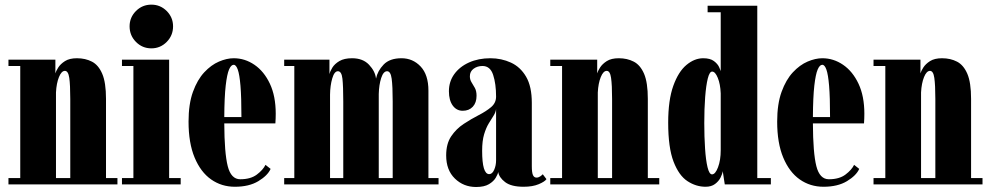

<svg xmlns="http://www.w3.org/2000/svg" viewBox="-20 -774 4154 806"><path d="M15.5 0V-26.5H65V-497H15.5V-523.5H212.5V-466Q215 -475.5 224.5 -490.5Q234 -505.5 252.8 -517.5Q271.5 -529.5 303 -529.5Q338.5 -529.5 366 -515.2Q393.5 -501 409.2 -464.2Q425 -427.5 425 -359V-26.5H473V0ZM215 -386V-26.5H275V-358.5Q275 -417.5 270.8 -447Q266.5 -476.5 252.5 -476.5Q238 -476.5 227.5 -450.5Q217 -424.5 215 -386Z M615.5 -571Q577.5 -571 550.8 -598Q524 -625 524 -663.5Q524 -701 550.8 -727.8Q577.5 -754.5 615.5 -754.5Q653 -754.5 679.8 -727.8Q706.5 -701 706.5 -663.5Q706.5 -625 679.8 -598Q653 -571 615.5 -571ZM492 0V-26.5H540V-497H492V-523.5H690V-26.5H738.5V0Z M966 10Q910 10 866.2 -20.8Q822.5 -51.5 797 -112.5Q771.5 -173.5 771.5 -263.5Q771.5 -337.5 790 -388.5Q808.5 -439.5 837.5 -470.5Q866.5 -501.5 899.2 -515.5Q932 -529.5 961 -529.5Q1008 -529.5 1048.2 -502Q1088.5 -474.5 1113 -422.5Q1137.5 -370.5 1137.5 -296.5Q1137.5 -277 1136 -256H921.5Q922 -131.5 936 -76.5Q950 -21.5 988.5 -21.5Q1032 -21.5 1058 -41Q1084 -60.5 1094.5 -82L1116 -65Q1103.5 -37 1064.5 -13.5Q1025.5 10 966 10ZM961 -502Q950 -502 941.5 -482.2Q933 -462.5 927.5 -414.8Q922 -367 921.5 -282.5H993.5Q993.5 -366 989.5 -413.8Q985.5 -461.5 978.2 -481.8Q971 -502 961 -502Z M1173 0V-26.5H1215.5V-497H1173V-523.5H1363V-462.5Q1365.5 -474.5 1375.2 -490.2Q1385 -506 1405 -517.8Q1425 -529.5 1458 -529.5Q1503.5 -529.5 1529.2 -502.2Q1555 -475 1558.5 -444Q1565 -476.5 1590.5 -503Q1616 -529.5 1665.5 -529.5Q1713 -529.5 1745.8 -494.8Q1778.5 -460 1778.5 -393.5V-26.5H1821V0ZM1365.5 -376.5V-26.5H1421V-348Q1421 -412 1417.5 -443.5Q1414 -475 1398.5 -475Q1383.5 -475 1374.8 -445Q1366 -415 1365.5 -376.5ZM1570 -379.5V-26.5H1628.5V-348Q1628.5 -412 1624.2 -443.5Q1620 -475 1605 -475Q1589.5 -475 1580.2 -446.5Q1571 -418 1570 -379.5Z M1978.5 11Q1926 11 1889.5 -24.5Q1853 -60 1853 -121.5Q1853 -170.5 1874 -201.8Q1895 -233 1926.5 -253.8Q1958 -274.5 1989.2 -290.5Q2020.5 -306.5 2041.5 -324.2Q2062.5 -342 2062.5 -368.5Q2062.5 -422 2050.2 -459.5Q2038 -497 2005.5 -497Q1984 -497 1968.2 -485.5Q1952.5 -474 1952.5 -454Q1952.5 -439.5 1959.5 -428.5Q1966.5 -417.5 1973.5 -404.8Q1980.5 -392 1980.5 -372Q1980.5 -343 1964.8 -326Q1949 -309 1922.5 -309Q1896.5 -309 1880.5 -331Q1864.5 -353 1864.5 -391Q1864.5 -431.5 1887 -462.8Q1909.5 -494 1949 -511.8Q1988.5 -529.5 2038.5 -529.5Q2085 -529.5 2124.8 -511.2Q2164.5 -493 2188.5 -452Q2212.5 -411 2212.5 -342V-76.5Q2212.5 -50 2217.2 -39.2Q2222 -28.5 2232 -28.5Q2240.5 -28.5 2247.8 -33.5Q2255 -38.5 2258.5 -42.5L2274 -22Q2267 -11.5 2241.5 -0.8Q2216 10 2178 10Q2126 10 2100.5 -9.5Q2075 -29 2071.5 -52Q2070 -43 2061.2 -28Q2052.5 -13 2032.8 -1Q2013 11 1978.5 11ZM2033.5 -43Q2046.5 -43 2054.5 -61.2Q2062.5 -79.5 2062.5 -101V-316.5Q2061 -302.5 2052 -288.5Q2043 -274.5 2031.8 -256Q2020.5 -237.5 2012.2 -210Q2004 -182.5 2004 -141Q2004 -43 2033.5 -43Z M2290 0V-26.5H2339.5V-497H2290V-523.5H2487V-466Q2489.5 -475.5 2499 -490.5Q2508.5 -505.5 2527.2 -517.5Q2546 -529.5 2577.5 -529.5Q2613 -529.5 2640.5 -515.2Q2668 -501 2683.8 -464.2Q2699.5 -427.5 2699.5 -359V-26.5H2747.5V0ZM2489.5 -386V-26.5H2549.5V-358.5Q2549.5 -417.5 2545.2 -447Q2541 -476.5 2527 -476.5Q2512.5 -476.5 2502 -450.5Q2491.5 -424.5 2489.5 -386Z M2942 10Q2902 10 2866 -13.5Q2830 -37 2807.5 -95.5Q2785 -154 2785 -259Q2785 -354 2806.5 -413.8Q2828 -473.5 2861.8 -501.5Q2895.5 -529.5 2932 -529.5Q2961 -529.5 2976.8 -517.8Q2992.5 -506 2998.5 -492.8Q3004.5 -479.5 3005.5 -475V-722.5H2950.5V-750H3159V-26.5H3216V0H3022.5L3014 -55.5Q3012.5 -44 3004.8 -28.5Q2997 -13 2981.5 -1.5Q2966 10 2942 10ZM2969 -42Q2983 -42 2994.2 -71.8Q3005.5 -101.5 3005.5 -143.5V-382Q3004 -421 2993.2 -447.2Q2982.5 -473.5 2969.5 -473.5Q2958.5 -473.5 2951.2 -444.5Q2944 -415.5 2940.2 -366.5Q2936.5 -317.5 2936.5 -257.5Q2936.5 -199.5 2939.8 -150.5Q2943 -101.5 2950.2 -71.8Q2957.5 -42 2969 -42Z M3437 10Q3381 10 3337.2 -20.8Q3293.5 -51.5 3268 -112.5Q3242.5 -173.5 3242.5 -263.5Q3242.5 -337.5 3261 -388.5Q3279.5 -439.5 3308.5 -470.5Q3337.5 -501.5 3370.2 -515.5Q3403 -529.5 3432 -529.5Q3479 -529.5 3519.2 -502Q3559.5 -474.5 3584 -422.5Q3608.5 -370.5 3608.5 -296.5Q3608.5 -277 3607 -256H3392.5Q3393 -131.5 3407 -76.5Q3421 -21.5 3459.5 -21.5Q3503 -21.5 3529 -41Q3555 -60.5 3565.5 -82L3587 -65Q3574.5 -37 3535.5 -13.5Q3496.5 10 3437 10ZM3432 -502Q3421 -502 3412.5 -482.2Q3404 -462.5 3398.5 -414.8Q3393 -367 3392.5 -282.5H3464.5Q3464.5 -366 3460.5 -413.8Q3456.5 -461.5 3449.2 -481.8Q3442 -502 3432 -502Z M3647 0V-26.5H3696.5V-497H3647V-523.5H3844V-466Q3846.5 -475.5 3856 -490.5Q3865.5 -505.5 3884.2 -517.5Q3903 -529.5 3934.5 -529.5Q3970 -529.5 3997.5 -515.2Q4025 -501 4040.8 -464.2Q4056.5 -427.5 4056.5 -359V-26.5H4104.5V0ZM3846.5 -386V-26.5H3906.5V-358.5Q3906.5 -417.5 3902.2 -447Q3898 -476.5 3884 -476.5Q3869.5 -476.5 3859 -450.5Q3848.5 -424.5 3846.5 -386Z"/></svg>

Font: Imbue 50pt Black
Style: Regular
Weight: 900
Designer: Tyler Finck
Foundry: Etcetera Type Company
Version: Version 1.102; ttfautohint (v1.8.3)